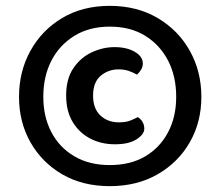

<svg xmlns="http://www.w3.org/2000/svg" viewBox="-20 -634 753 656"><path d="M45 -303Q45 -390 84 -460.5Q123 -531 192.5 -572.5Q262 -614 355 -614Q448 -614 518.5 -572.5Q589 -531 628.5 -460.5Q668 -390 668 -303Q668 -217 628.5 -148Q589 -79 518.5 -38.5Q448 2 355 2Q262 2 192.5 -38.5Q123 -79 84 -148Q45 -217 45 -303ZM355 -543Q285 -543 234 -511.5Q183 -480 155.5 -426.5Q128 -373 128 -303Q128 -235 155.5 -182.5Q183 -130 234 -100Q285 -70 355 -70Q426 -70 476.5 -100Q527 -130 554.5 -182.5Q582 -235 582 -303Q582 -373 554.5 -426.5Q527 -480 476.5 -511.5Q426 -543 355 -543ZM385 -397Q350 -397 324 -375Q298 -353 298 -307Q298 -263 323 -239.5Q348 -216 386 -216Q410 -216 425 -222Q440 -228 451 -234Q473 -219 473 -194Q473 -175 446.5 -158Q420 -141 373 -141Q326 -141 288.5 -160.5Q251 -180 228.5 -217Q206 -254 206 -308Q206 -365 231 -401.5Q256 -438 294 -455.5Q332 -473 371 -473Q413 -473 440.5 -457Q468 -441 468 -417Q468 -406 462 -396Q456 -386 448 -379Q436 -386 420.5 -391.5Q405 -397 385 -397Z"/></svg>

Font: Baloo Bhaijaan 2 SemiBold
Style: Regular
Weight: 600
Designer: Sanskriti Dholi, Noopur Datye and Ek Type
Foundry: Ek Type
Version: Version 1.700